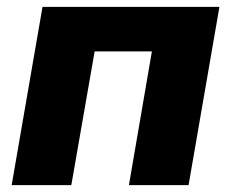

<svg xmlns="http://www.w3.org/2000/svg" viewBox="-20 -540 674 560"><path d="M14 0H188L256 -390H423L356 0H530L620 -520H104Z"/></svg>

Font: Fixel Display 20240404 ExBold
Style: Italic
Weight: 800
Italic angle: -10°
Designer: AlfaBravo + MacPaw
Foundry: Kyrylo Tkachov, Marchela Mozhyna, Serhii Makarenko, Maria Weinstein, Zakhar Kryvoshyya
Version: Version 1.211;Glyphs 3.2 (3225)